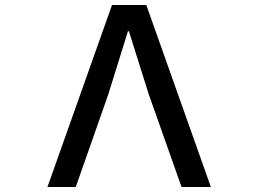

<svg xmlns="http://www.w3.org/2000/svg" viewBox="-20 -753 1040 773"><path d="M285 0H171L431 -733H569L829 0H711L579 -373L499 -627H495L416 -373Z"/></svg>

Font: IBM Plex Sans JP Medium
Style: Regular
Weight: 500
Designer: Mike Abbink; Paul van der Laan; Pieter van Rosmalen; Wujin Sim; Yejin Wi; Jinhee Kim; Boomi Park; Yona Kim; Kichan Ma
Foundry: Sandoll Inc.
Version: Version 1.001